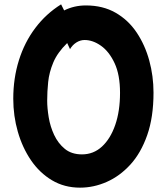

<svg xmlns="http://www.w3.org/2000/svg" viewBox="-20 -806 767 883"><path d="M348 57Q276 57 219 23Q162 -11 122.5 -69Q83 -127 62 -200Q41 -273 41 -352Q41 -446 67 -529Q93 -612 142.5 -677.5Q192 -743 261 -786L275 -758Q321 -781 375 -781Q453 -781 511.5 -747.5Q570 -714 608.5 -656.5Q647 -599 666.5 -527.5Q686 -456 686 -380Q686 -267 657 -184.5Q628 -102 579.5 -49Q531 4 471 30.5Q411 57 348 57ZM197 -343Q197 -309 204 -266.5Q211 -224 229 -185.5Q247 -147 278 -121.5Q309 -96 357 -96Q410 -96 449 -132Q488 -168 510 -231.5Q532 -295 532 -379Q532 -462 507 -515.5Q482 -569 444.5 -595.5Q407 -622 369 -622Q349 -622 331 -610.5Q313 -599 302 -580L289 -608Q244 -564 225 -518.5Q206 -473 201.5 -428.5Q197 -384 197 -343Z"/></svg>

Font: KN Bobohei
Style: Bold
Weight: 700
Designer: Kingnam Type Foundry
Version: Version 1.710;March 18, 2023